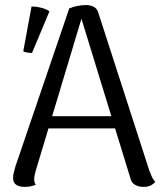

<svg xmlns="http://www.w3.org/2000/svg" viewBox="-20 -726 642 757"><path d="M319.4 -706Q335.8 -706 349.2 -699.4Q362.6 -692.8 367.5 -676.1L568.4 -54.5Q572.4 -43.2 578.2 -30.3Q584.1 -17.5 592.2 -8.4Q585.9 -1.1 575 4.8Q564.1 10.8 545.2 10.8Q526.7 10.8 512.6 2.7Q498.5 -5.5 494.6 -21.7L294.4 -674L307.3 -672.6L120.8 -52.5Q118.8 -44.8 116.8 -36.3Q114.8 -27.8 114.8 -20Q114.8 -12.8 116.5 -7Q118.2 -1.2 121 2.8Q111.9 6.1 102 8.4Q92 10.8 77.3 10.8Q54.5 10.8 42.8 1.8Q31.1 -7.1 31.6 -25.7Q31.6 -34.4 34.6 -46.7Q37.5 -59 41.3 -71.4L253.1 -692.9Q285.8 -706 319.4 -706ZM153.5 -267.8H471V-219.7H153.5ZM106.3 -517.3Q98.6 -517.2 87.6 -518.7Q76.5 -520.2 71.8 -524.2L104.3 -700.2Q122.7 -700.5 143 -695.3Q163.2 -690 174.9 -681.2Z"/></svg>

Font: Arima Thin
Style: Regular
Weight: 100
Designer: Joana Correia and Natanael Gama
Foundry: NDISCOVER
Version: Version 1.101;gftools[0.9.23]